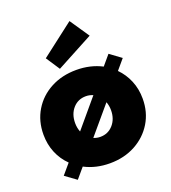

<svg xmlns="http://www.w3.org/2000/svg" viewBox="-151 -925 955 1071"><g transform="rotate(-20 326.5 -389.0)"><path d="M126 35 60 -13 111 -73Q73 -110 52.5 -159.5Q32 -209 32 -267Q32 -347 70 -410Q108 -473 175 -508.5Q242 -544 327 -544Q410 -544 478 -509L527 -567L594 -518L544 -459Q580 -423 600.5 -374Q621 -325 621 -267Q621 -187 583 -124.5Q545 -62 478.5 -26Q412 10 327 10Q244 10 177 -25ZM220 -267Q220 -239 230 -214L369 -379Q349 -388 327 -388Q280 -388 250 -354Q220 -320 220 -267ZM327 -147Q373 -147 403 -181Q433 -215 433 -267Q433 -294 424 -317L287 -155Q306 -147 327 -147ZM244 -581 190 -663 385 -813 463 -698Z"/></g></svg>

Font: Lexend Deca ExtraBold
Style: Regular
Weight: 800
Designer: Bonnie Shaver-Troup, Thomas Jockin
Foundry: Lexend
Version: Version 1.008; ttfautohint (v1.8.4.7-5d5b)